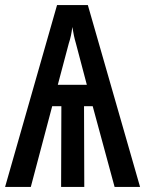

<svg xmlns="http://www.w3.org/2000/svg" viewBox="-24 -734 574 754"><path d="M-4 0H97L181 -317H217L216 0H307L306 -317H340L426 0H526L321 -714H200ZM203 -401 246 -563C253 -584 257 -603 260 -628C264 -604 268 -584 274 -564L317 -401Z"/></svg>

Font: Noto Sans Mono Condensed Medium
Style: Regular
Weight: 500
Width: 3
Designer: Monotype Design Team
Foundry: Monotype Imaging Inc.
Version: Version 2.014